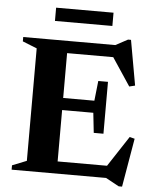

<svg xmlns="http://www.w3.org/2000/svg" viewBox="-58 -881 776 966"><g transform="rotate(5 330.0 -398.0)"><path d="M34 0V-22L106.5 -51V-619L34 -648V-670H499L560.5 -703H575.5L616 -475.5L587 -468.5L494 -608.5H261V-382H418.5L429.5 -482.5H478.5V-220.5H429.5L418.5 -321H261V-61.5H510.5L611.5 -215.5L637 -209L595 36.5H578L511 0ZM186 -764.5V-831.5H476V-764.5Z"/></g></svg>

Font: Newsreader 16pt
Style: Bold
Weight: 700
Designer: Hugues Gentile
Foundry: Production Type
Version: Version 1.003; ttfautohint (v1.8.3)